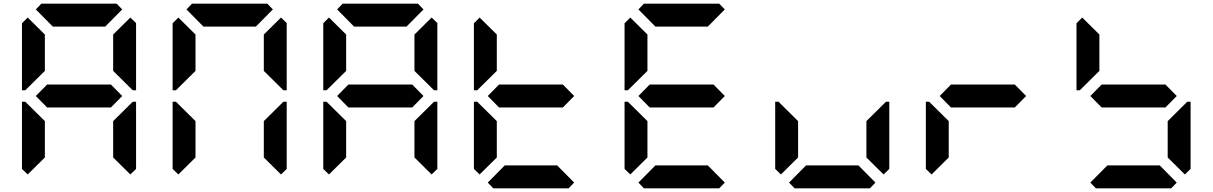

<svg xmlns="http://www.w3.org/2000/svg" viewBox="-20 -1020 6568 1040"><path d="M130 -75 99 -105V-469H117L130 -456L223 -364V-167ZM130 -544 117 -531H99V-894L130 -925L223 -833V-636ZM581 -562 642 -500 581 -438H235L174 -500L235 -562ZM174 -969 204 -1000H612L642 -969L550 -876H266ZM686 -925 717 -895V-531H699L686 -544L593 -636V-833ZM686 -456 699 -469H717V-105L686 -75L593 -167V-364Z M946 -75 915 -105V-469H933L946 -456L1039 -364V-167ZM946 -544 933 -531H915V-894L946 -925L1039 -833V-636ZM990 -969 1020 -1000H1428L1458 -969L1366 -876H1082ZM1502 -925 1533 -895V-531H1515L1502 -544L1409 -636V-833ZM1502 -456 1515 -469H1533V-105L1502 -75L1409 -167V-364Z M1762 -75 1731 -105V-469H1749L1762 -456L1855 -364V-167ZM1762 -544 1749 -531H1731V-894L1762 -925L1855 -833V-636ZM2213 -562 2274 -500 2213 -438H1867L1806 -500L1867 -562ZM1806 -969 1836 -1000H2244L2274 -969L2182 -876H1898ZM2318 -925 2349 -895V-531H2331L2318 -544L2225 -636V-833ZM2318 -456 2331 -469H2349V-105L2318 -75L2225 -167V-364Z M2578 -75 2547 -105V-469H2565L2578 -456L2671 -364V-167ZM2578 -544 2565 -531H2547V-894L2578 -925L2671 -833V-636ZM3029 -562 3090 -500 3029 -438H2683L2622 -500L2683 -562ZM3090 -31 3060 0H2652L2622 -31L2714 -124H2998Z M3394 -75 3363 -105V-469H3381L3394 -456L3487 -364V-167ZM3394 -544 3381 -531H3363V-894L3394 -925L3487 -833V-636ZM3845 -562 3906 -500 3845 -438H3499L3438 -500L3499 -562ZM3438 -969 3468 -1000H3876L3906 -969L3814 -876H3530ZM3906 -31 3876 0H3468L3438 -31L3530 -124H3814Z M4210 -75 4179 -105V-469H4197L4210 -456L4303 -364V-167ZM4722 -31 4692 0H4284L4254 -31L4346 -124H4630ZM4766 -456 4779 -469H4797V-105L4766 -75L4673 -167V-364Z M5026 -75 4995 -105V-469H5013L5026 -456L5119 -364V-167ZM5477 -562 5538 -500 5477 -438H5131L5070 -500L5131 -562Z M5842 -544 5829 -531H5811V-894L5842 -925L5935 -833V-636ZM6293 -562 6354 -500 6293 -438H5947L5886 -500L5947 -562ZM6354 -31 6324 0H5916L5886 -31L5978 -124H6262ZM6398 -456 6411 -469H6429V-105L6398 -75L6305 -167V-364Z"/></svg>

Font: DSEG7 Classic Mini
Style: Bold
Weight: 700
Designer: Keshikan(Twitter:@keshinomi_88pro)
Version: Version 0.46